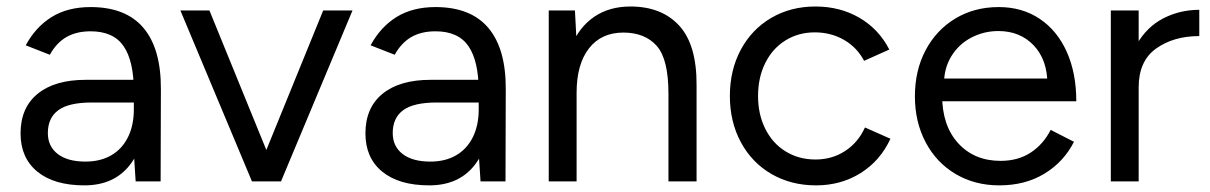

<svg xmlns="http://www.w3.org/2000/svg" viewBox="-20 -547 3648 579"><path d="M383.6 -84.4V-271.1Q383.6 -362.7 352.8 -407.7Q322 -452.6 253.2 -452.6Q210.8 -452.6 180.6 -435.4Q150.4 -418.1 130.3 -381.9L57.6 -410.3Q87.4 -465.6 135.8 -495.7Q184.3 -525.7 253.2 -525.7Q359.4 -525.7 412.6 -462.9Q465.8 -400 465.2 -277.7L464.4 0H389.1ZM42 -144.6Q42 -222.2 93.6 -264.2Q145.1 -306.3 238.8 -306.3H386V-237.9H257.3Q187.1 -237.9 155.7 -214.6Q124.3 -191.3 124.3 -145.7Q124.3 -105.7 154 -82.7Q183.8 -59.7 237.8 -59.7Q282.6 -59.7 315.2 -78.5Q347.8 -97.2 365.7 -132.9Q383.6 -168.6 383.6 -217H419.2Q419.2 -110.3 371.3 -49.1Q323.3 12 234.6 12Q143.2 12 92.6 -29.4Q42 -70.9 42 -144.6Z M954.6 -515.4H1043L827.4 0H744.6ZM524 -515.4H611.6L821.8 0H739.8Z M1423.6 -84.4V-271.1Q1423.6 -362.7 1392.8 -407.7Q1362 -452.6 1293.2 -452.6Q1250.8 -452.6 1220.6 -435.4Q1190.4 -418.1 1170.3 -381.9L1097.6 -410.3Q1127.4 -465.6 1175.8 -495.7Q1224.3 -525.7 1293.2 -525.7Q1399.4 -525.7 1452.6 -462.9Q1505.8 -400 1505.2 -277.7L1504.4 0H1429.1ZM1082 -144.6Q1082 -222.2 1133.6 -264.2Q1185.1 -306.3 1278.8 -306.3H1426V-237.9H1297.3Q1227.1 -237.9 1195.7 -214.6Q1164.3 -191.3 1164.3 -145.7Q1164.3 -105.7 1194 -82.7Q1223.8 -59.7 1277.8 -59.7Q1322.6 -59.7 1355.2 -78.5Q1387.8 -97.2 1405.7 -132.9Q1423.6 -168.6 1423.6 -217H1459.2Q1459.2 -110.3 1411.3 -49.1Q1363.3 12 1274.6 12Q1183.2 12 1132.6 -29.4Q1082 -70.9 1082 -144.6Z M1634.8 -515.4H1713.8L1718.8 -420.2V0H1634.8ZM1995.8 -264.2H2080.6V0H1995.8ZM1860.6 -448.8Q1793.4 -449 1756.1 -401.1Q1718.8 -353.2 1718.8 -266.8H1678.6Q1678.6 -348.8 1702.5 -407.1Q1726.4 -465.4 1772 -496.4Q1817.6 -527.4 1881 -527.4Q1975.4 -527.4 2028.4 -469.5Q2081.4 -411.6 2080.6 -289.2V-264.2H1995.8Q1995.8 -368.8 1960.5 -408.6Q1925.2 -448.4 1860.6 -448.8Z M2181 -257.4Q2181 -335.8 2214.1 -397.3Q2247.2 -458.8 2305.9 -493.1Q2364.6 -527.4 2439.1 -527.4Q2513.6 -527.4 2572 -493.2Q2630.4 -459 2661.8 -397.6L2585.8 -363.6Q2564.6 -404 2525.2 -426.7Q2485.8 -449.4 2437.2 -449.4Q2387.8 -449.4 2348.8 -425.2Q2309.8 -401 2287.9 -357.3Q2266 -313.5 2266 -257.3Q2266 -202 2288 -158.2Q2310 -114.3 2349.5 -90.2Q2388.9 -66 2439.2 -66Q2489.2 -66 2528.5 -91.6Q2567.8 -117.2 2588.4 -162.6L2665.2 -128.6Q2634.8 -62.4 2575.5 -25.2Q2516.2 12 2440.9 12Q2365.6 12 2306.4 -22.3Q2247.3 -56.6 2214.1 -118.2Q2181 -179.9 2181 -257.4Z M2739 -256.5Q2739 -334.7 2771.3 -395.6Q2803.6 -456.6 2860.9 -491.1Q2918.2 -525.7 2991.8 -525.7Q3062.4 -525.7 3115.4 -490.2Q3168.3 -454.7 3197 -390.6Q3225.7 -326.5 3225.7 -241.7H2800.4L2821.1 -259.5Q2821.1 -167.9 2869.7 -114.9Q2918.3 -61.9 2997.3 -61.9Q3050.1 -61.9 3088.1 -86.8Q3126.2 -111.6 3148.4 -155.3L3218.7 -119.4Q3187.9 -58.7 3129.8 -23.4Q3071.8 12 2993.4 12Q2919.7 12 2861.9 -22.2Q2804 -56.4 2771.5 -117.7Q2739 -179.1 2739 -256.5ZM2804.6 -310.1H3160.4L3138.6 -293.1Q3138.6 -366.6 3097.4 -410Q3056.2 -453.4 2990.7 -453.4Q2947.6 -453.4 2909.7 -433.9Q2871.8 -414.4 2849.2 -377.9Q2826.7 -341.5 2826.7 -293.8Z M3596.6 -517.4V-438.2Q3519.2 -438.2 3466.5 -400.7Q3413.8 -363.2 3413.8 -283.6L3376.8 -278.6Q3376.8 -358.8 3407.5 -412.4Q3438.2 -466 3488.2 -491.7Q3538.2 -517.4 3596.6 -517.4ZM3329.8 -515.4H3413.8V0H3329.8Z"/></svg>

Font: 寒蝉端黑体 Light
Style: Regular
Weight: 300
Designer: ChillDuanSans {Warren2060}; 
Source Han Sans {Ryoko NISHIZUKA 西塚涼子 (kana, bopomofo & ideographs); Paul D. Hunt (Latin, G
Foundry: ChillType&Adobe
Version: Version 1.300;Glyphs 3.3 (3306)